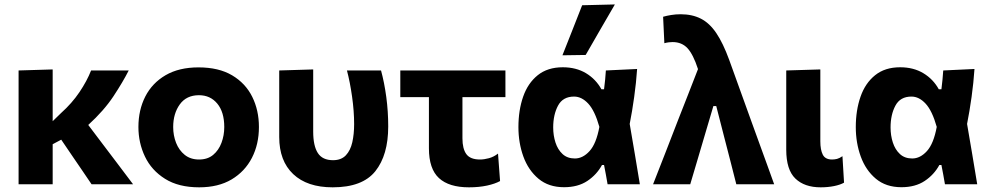

<svg xmlns="http://www.w3.org/2000/svg" viewBox="-20 -808 4346 842"><path d="M61.5 0V-499L211 -503.5V-276.5L248 -312.5Q295.5 -355 328.5 -404Q361.5 -453 379.5 -499H544.5Q519.5 -449.5 477.8 -386.2Q436 -323 367 -260L432 -174Q462 -134.5 496 -89.5Q530 -44 563.5 0H381.5Q361 -30 341.5 -59Q322 -87.5 301.5 -117.5L248.5 -195.5L211 -175.5V0Z M853.5 13.5Q763 13.5 703.8 -23.8Q644.5 -61 615.8 -121.2Q587 -181.5 587 -251Q587 -325.5 617.2 -384.8Q647.5 -444 706.2 -478.2Q765 -512.5 850.5 -512.5Q939 -512.5 997.8 -477.8Q1056.5 -443 1086 -383.8Q1115.5 -324.5 1115.5 -251Q1115.5 -175.5 1084.8 -115.8Q1054 -56 995.8 -21.2Q937.5 13.5 853.5 13.5ZM853 -108.5Q890.5 -108.5 914.8 -128.8Q939 -149 951.2 -181.5Q963.5 -214 963.5 -251Q963.5 -316.5 933 -353.5Q902.5 -390.5 852.5 -390.5Q797.5 -390.5 768.5 -350.2Q739.5 -310 739.5 -251Q739.5 -214 752.2 -181.5Q765 -149 790.2 -128.8Q815.5 -108.5 853 -108.5Z M1439 13.5Q1327 13.5 1265.8 -44.5Q1204.5 -102.5 1204.5 -207V-499L1353.5 -503.5V-231Q1353.5 -168.5 1373.8 -137Q1394 -105.5 1440.5 -105.5Q1476.5 -105.5 1496.8 -127Q1517 -148.5 1525 -184.2Q1533 -220 1533 -263.5Q1533 -320.5 1524 -384.2Q1515 -448 1501.5 -499H1651Q1665.5 -446 1674 -382.8Q1682.5 -319.5 1682.5 -253.5Q1682.5 -128 1626 -57.2Q1569.5 13.5 1439 13.5Z M2036.5 13.5Q1949 13.5 1905 -27Q1861 -67.5 1861 -157.5V-382H1735.5V-499H2196.5V-382H2008V-201.5Q2008 -155.5 2025.2 -132Q2042.5 -108.5 2085 -108.5Q2103 -108.5 2124.2 -114.2Q2145.5 -120 2164 -134.5L2173 -14Q2151.5 -2 2116 5.8Q2080.5 13.5 2036.5 13.5Z M2453.5 13Q2386 13 2341.5 -24.2Q2297 -61.5 2275.2 -121.5Q2253.5 -181.5 2253.5 -250.5Q2253.5 -324.5 2274.2 -384Q2295 -443.5 2338.2 -478.2Q2381.5 -513 2448 -513Q2506.5 -513 2549.8 -487Q2593 -461 2617.5 -416.5H2629Q2632 -438 2633.8 -458.5Q2635.5 -479 2637 -499L2774 -505.5Q2770 -445.5 2761.2 -382.8Q2752.5 -320 2741.5 -264.5Q2753 -198.5 2764 -132.5Q2774.5 -66 2786 0H2644.5Q2640.5 -21 2637 -42.5Q2633 -63.5 2629 -84.5H2620Q2597 -42 2555.8 -14.5Q2514.5 13 2453.5 13ZM2501 -113Q2536 -113 2565.5 -145.5Q2595 -178 2608.5 -251.5Q2588.5 -322.5 2559.8 -353.5Q2531 -384.5 2497.5 -384.5Q2448.5 -384.5 2427.2 -344.8Q2406 -305 2406 -249Q2406 -214 2416 -183Q2426 -152 2447 -132.5Q2468 -113 2501 -113ZM2446.5 -565.5Q2468 -620.5 2490 -675.5Q2511.5 -730.5 2533 -785L2676.5 -788.5Q2643.5 -731.5 2611.5 -676.5Q2579.5 -621 2548.5 -567Z M2844 0Q2870.5 -67.5 2899 -140.5Q2927 -213.5 2954 -282.5Q2974.5 -334.5 2996.8 -391.5Q3019 -448.5 3041 -505Q3020 -569.5 2995 -596.5Q2970 -623.5 2929.5 -623.5Q2923 -623.5 2913.5 -622.5Q2904 -621.5 2893.5 -618.5L2888 -734.5Q2903.5 -739 2923.2 -742.2Q2943 -745.5 2965 -745.5Q3015.5 -745.5 3053.5 -726.2Q3091.5 -707 3121.2 -663Q3151 -619 3178 -545L3275 -276Q3298.5 -211.5 3315.2 -165.2Q3332 -119 3346 -80.5Q3360 -41.5 3375 0H3209Q3195.5 -52 3182.5 -104Q3169 -156 3155.5 -208.5L3121 -343H3108.5L3068 -206Q3052 -152 3037 -101Q3022 -50 3007 0Z M3579 13.5Q3508 13.5 3468 -25Q3428 -63.5 3428 -151.5V-499L3577.5 -503.5V-188Q3577.5 -151 3588.2 -129.8Q3599 -108.5 3629 -108.5Q3640 -108.5 3650.8 -111.2Q3661.5 -114 3674.5 -123L3681.5 -7Q3665 2.5 3637.8 8Q3610.5 13.5 3579 13.5Z M3933 13Q3865.5 13 3821 -24.2Q3776.5 -61.5 3754.8 -121.5Q3733 -181.5 3733 -250.5Q3733 -324.5 3753.8 -384Q3774.5 -443.5 3817.8 -478.2Q3861 -513 3927.5 -513Q3986 -513 4029.2 -487Q4072.5 -461 4097 -416.5H4108.5Q4111.5 -438 4113.2 -458.5Q4115 -479 4116.5 -499L4253.5 -505.5Q4249.5 -445.5 4240.8 -382.8Q4232 -320 4221 -264.5Q4232.5 -198.5 4243.5 -132.5Q4254 -66 4265.5 0H4124Q4120 -21 4116.5 -42.5Q4112.5 -63.5 4108.5 -84.5H4099.5Q4076.5 -42 4035.2 -14.5Q3994 13 3933 13ZM3980.5 -113Q4015.5 -113 4045 -145.5Q4074.5 -178 4088 -251.5Q4068 -322.5 4039.2 -353.5Q4010.5 -384.5 3977 -384.5Q3928 -384.5 3906.8 -344.8Q3885.5 -305 3885.5 -249Q3885.5 -214 3895.5 -183Q3905.5 -152 3926.5 -132.5Q3947.5 -113 3980.5 -113Z"/></svg>

Font: Heraclito
Style: Bold
Weight: 700
Designer: Kostas Bartsokas (font) & Cristiano Sobral (main changes)
Foundry: Kostas Bartsokas (font) & Cristiano Sobral (main changes)
Version: Version 1.00;July 8, 2020;FontCreator 13.0.0.2655 64-bit